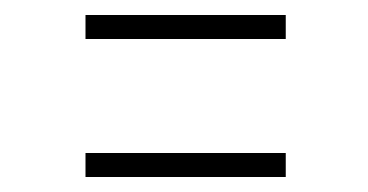

<svg xmlns="http://www.w3.org/2000/svg" viewBox="-20 -432 490 256"><path d="M94 -228H361V-196H94ZM94 -412H361V-380H94Z"/></svg>

Font: League Mono Thin Condensed
Style: Regular
Weight: 100
Width: 1
Designer: Tyler Finck
Foundry: The League of Moveable Type / Tyler Finck
Version: Version 2.300;RELEASE